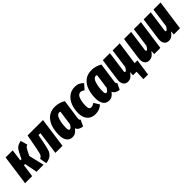

<svg xmlns="http://www.w3.org/2000/svg" viewBox="260 -1791 3198 3198"><g transform="rotate(-45 1859.0 -191.5)"><path d="M478 -428Q452 -420 440 -406Q428 -392 410 -356L367 -272L432 0H267L223 -225H195L164 0H-3L71 -533H238L210 -325H237L294 -440Q318 -488 349.5 -512.5Q381 -537 443 -551Z M878 0H711L767 -409H722L699 -289Q676 -169 659 -116.5Q642 -64 602.5 -31Q563 2 482 15L461 -111Q487 -121 499 -135.5Q511 -150 520.5 -184Q530 -218 546 -303L589 -533H952Z M1432 -499 1384 -159Q1381 -143 1381 -130Q1381 -117 1385.5 -108.5Q1390 -100 1401 -95L1349 15Q1307 11 1275 -7.5Q1243 -26 1231 -60Q1203 -21 1172 -1.5Q1141 18 1099 18Q1033 18 997.5 -32.5Q962 -83 962 -171Q962 -272 990.5 -358Q1019 -444 1083 -497.5Q1147 -551 1247 -551Q1343 -551 1432 -499ZM1130 -167Q1130 -133 1137.5 -119.5Q1145 -106 1160 -106Q1174 -106 1188 -120.5Q1202 -135 1219 -161L1256 -427Q1243 -432 1231 -432Q1182 -432 1156 -351.5Q1130 -271 1130 -167Z M1871 -483 1791 -393Q1773 -408 1757 -415Q1741 -422 1723 -422Q1670 -422 1645.5 -354Q1621 -286 1621 -197Q1621 -149 1634 -131Q1647 -113 1673 -113Q1690 -113 1707.5 -120Q1725 -127 1748 -142L1807 -44Q1734 18 1643 18Q1551 18 1499 -39.5Q1447 -97 1447 -200Q1447 -298 1479 -378Q1511 -458 1572 -504.5Q1633 -551 1716 -551Q1766 -551 1803.5 -534Q1841 -517 1871 -483Z M2294 -499 2246 -159Q2243 -143 2243 -130Q2243 -117 2247.5 -108.5Q2252 -100 2263 -95L2211 15Q2169 11 2137 -7.5Q2105 -26 2093 -60Q2065 -21 2034 -1.5Q2003 18 1961 18Q1895 18 1859.5 -32.5Q1824 -83 1824 -171Q1824 -272 1852.5 -358Q1881 -444 1945 -497.5Q2009 -551 2109 -551Q2205 -551 2294 -499ZM1992 -167Q1992 -133 1999.5 -119.5Q2007 -106 2022 -106Q2036 -106 2050 -120.5Q2064 -135 2081 -161L2118 -427Q2105 -432 2093 -432Q2044 -432 2018 -351.5Q1992 -271 1992 -167Z M2767 -124 2725 168H2616L2623 0H2539L2542 -71Q2514 -29 2482.5 -5.5Q2451 18 2406 18Q2359 18 2331 -14.5Q2303 -47 2303 -103Q2303 -120 2306 -138L2361 -533H2528L2477 -164Q2476 -159 2476 -150Q2476 -130 2489 -130Q2513 -130 2545 -190L2592 -533H2759L2701 -124Z M2803 -103Q2803 -120 2806 -138L2861 -533H3028L2977 -164Q2976 -159 2976 -150Q2976 -130 2989 -130Q3013 -130 3045 -190L3092 -533H3259L3184 0H3039L3042 -71Q3014 -29 2982.5 -5.5Q2951 18 2906 18Q2859 18 2831 -14.5Q2803 -47 2803 -103Z M3265 -103Q3265 -120 3268 -138L3323 -533H3490L3439 -164Q3438 -159 3438 -150Q3438 -130 3451 -130Q3475 -130 3507 -190L3554 -533H3721L3646 0H3501L3504 -71Q3476 -29 3444.5 -5.5Q3413 18 3368 18Q3321 18 3293 -14.5Q3265 -47 3265 -103Z"/></g></svg>

Font: Fira Sans Extra Condensed ExtraBold
Style: Italic
Weight: 800
Width: 3
Italic angle: -8°
Designer: Carrois Corporate & Edenspiekermann AG
Foundry: Carrois Corporate GbR & Edenspiekermann AG
Version: Version 4.203